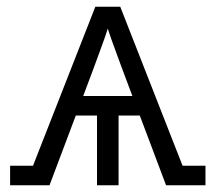

<svg xmlns="http://www.w3.org/2000/svg" viewBox="-20 -550 640 570"><path d="M10 0V-58H78L263 -530H337L522 -58H590V0H473L395 -207H332V0H268V-207H205L127 0ZM227 -265H373L340 -353Q330 -381 319.5 -409Q309 -437 300 -465Q291 -437 280.5 -409Q270 -381 260 -353Z"/></svg>

Font: Iosevka Slab Light Extended
Style: Regular
Weight: 300
Width: 7
Monospace: yes
Designer: Belleve Invis
Foundry: Belleve Invis
Version: Version 11.1.0; ttfautohint (v1.8.3)